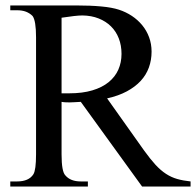

<svg xmlns="http://www.w3.org/2000/svg" viewBox="-20 -682 717 702"><path d="M499.5 0 275.4 -309.6Q262.2 -309.1 252.4 -308.3Q242.7 -307.6 234.9 -307.6Q227.5 -307.6 220.5 -307.9Q213.4 -308.1 205.1 -309.6V-117.7Q205.1 -54.2 219.2 -40.5Q237.8 -18.6 275.4 -18.6H301.3V0H17.6V-18.6H42.5Q85.4 -18.6 102.1 -44.9Q111.8 -60.5 111.8 -117.7V-545.4Q111.8 -606.4 99.1 -623.5Q88.9 -633.8 75 -639.2Q61 -644.5 42.5 -644.5H17.6V-662.1H257.8Q311 -662.1 350.3 -658.4Q389.6 -654.8 415 -646.5Q440.4 -638.2 462.2 -623.8Q483.9 -609.4 500 -589.8Q516.1 -570.3 525.1 -545.9Q534.2 -521.5 534.2 -493.2Q534.2 -462.4 524.4 -435.3Q514.6 -408.2 494.4 -386.2Q474.1 -364.3 443.6 -347.9Q413.1 -331.5 371.6 -322.3L506.8 -131.8Q529.3 -100.6 548.3 -79.8Q567.4 -59.1 586.9 -46.4Q606.4 -33.7 627.9 -27.6Q649.4 -21.5 676.8 -18.6V0ZM424.3 -484.9Q424.3 -516.1 414.3 -541.7Q404.3 -567.4 385.7 -585.7Q367.2 -604 340.8 -614.5Q314.5 -625 281.7 -625.5Q269 -625.5 249.8 -623.3Q230.5 -621.1 205.1 -617.2V-340.8H232.9Q281.7 -340.8 317.6 -351.6Q353.5 -362.3 377.2 -381.6Q400.9 -400.9 412.6 -427.2Q424.3 -453.6 424.3 -484.9Z"/></svg>

Font: Goda
Style: Regular
Weight: 400
Version: 1.0.5